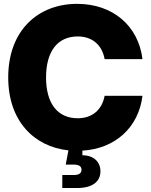

<svg xmlns="http://www.w3.org/2000/svg" viewBox="-20 -759 769 981"><path d="M298.3 201.7H373.5C449.7 201.7 493.2 170.9 493.2 116.2C493.2 69.3 460.4 34.7 400.9 34.2V10.7C569.3 0.5 688 -107.9 708 -269.5H514.6C501 -197.3 450.7 -154.8 377.4 -154.8C272.9 -154.8 215.3 -231.9 215.3 -363.3C215.3 -495.6 273.4 -572.8 377.4 -572.8C450.7 -572.8 501.5 -529.8 514.6 -457H708C687 -627 556.6 -739.3 374 -739.3C174.8 -739.3 22 -604 22 -363.3C22 -142.6 152.3 -9.8 329.6 9.3L315.9 82H356.4C383.3 82 396.5 90.8 396.5 108.4C396.5 126.5 383.3 135.3 356.4 135.3H298.3Z"/></svg>

Font: Raveo Display Display ExtraBold
Style: Regular
Weight: 800
Designer: Jakub Foglar, Rasmus Andersson (Inter)
Foundry: Jakubfoglar.com
Version: Version 1.100;Glyphs 3.2.3 (3260)